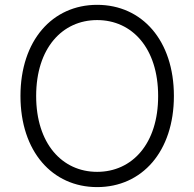

<svg xmlns="http://www.w3.org/2000/svg" viewBox="-20 -757 797 787"><path d="M692.8 -363.6C692.8 -591.3 562.1 -737.2 378.2 -737.2C194.6 -737.2 63.9 -590.9 63.9 -363.6C63.9 -136.4 194.2 9.9 378.2 9.9C562.1 9.9 692.8 -136 692.8 -363.6ZM628.2 -363.6C628.6 -168 521.7 -52.6 378.2 -52.6C234.4 -52.6 128.2 -168.7 128.2 -363.6C128.2 -559.7 235.4 -674.7 378.2 -674.7C521.7 -674.7 628.2 -559.3 628.2 -363.6Z"/></svg>

Font: Karasuma Gothic
Style: Light
Weight: 300
Designer: Rasmus Andersson / Ryoko Nishizuka
Foundry: rsms
Version: Version 1.00